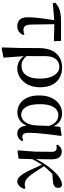

<svg xmlns="http://www.w3.org/2000/svg" viewBox="780 -1364 794 2395"><g transform="rotate(90 1177.5 -166.0)"><path d="M20 -427 13 -458Q41 -484 73 -500Q105 -516 148 -523Q191 -530 250 -530H490L494 -441L250 -447ZM306 16Q256 16 225.5 -14Q195 -44 195 -114Q195 -171 201.5 -231.5Q208 -292 217 -352Q226 -412 234 -466H281L286 -154Q288 -101 305 -81Q322 -61 352 -61Q368 -61 381 -64Q394 -67 407 -74L416 -56Q398 -21 371.5 -2.5Q345 16 306 16Z M571 205 578 -21 579 -244Q579 -397 645.5 -470Q712 -543 824 -543Q892 -543 947 -513.5Q1002 -484 1035 -423Q1068 -362 1068 -268Q1068 -180 1035 -116.5Q1002 -53 948.5 -18.5Q895 16 835 16Q779 16 735 -12.5Q691 -41 665 -90H661L676 -105Q699 -73 730.5 -55Q762 -37 803 -37Q850 -37 885.5 -62Q921 -87 940.5 -138Q960 -189 960 -266Q960 -346 940 -400Q920 -454 887 -481.5Q854 -509 815 -509Q753 -509 717 -465Q681 -421 680 -343L679 -90V-79L699 188L581 211Z M1383 15Q1322 15 1273.5 -17Q1225 -49 1197.5 -109.5Q1170 -170 1170 -256Q1170 -350 1201.5 -414Q1233 -478 1284 -510.5Q1335 -543 1394 -543Q1463 -543 1510.5 -500Q1558 -457 1575 -372H1582L1561 -336Q1549 -396 1527 -430.5Q1505 -465 1476.5 -480.5Q1448 -496 1416 -496Q1379 -496 1348 -473.5Q1317 -451 1298 -400.5Q1279 -350 1279 -265Q1279 -148 1315.5 -90.5Q1352 -33 1413 -33Q1442 -33 1470.5 -52Q1499 -71 1519.5 -112.5Q1540 -154 1544 -221L1552 -417L1562 -520L1665 -537L1675 -529Q1667 -475 1660 -418.5Q1653 -362 1647.5 -308.5Q1642 -255 1639 -209.5Q1636 -164 1636 -132Q1636 -85 1649 -66Q1662 -47 1687 -47Q1701 -47 1710.5 -50.5Q1720 -54 1729 -59L1740 -43Q1728 -18 1703.5 -1Q1679 16 1646 16Q1599 16 1574 -17Q1549 -50 1542 -127L1556 -129Q1531 -49 1483 -17Q1435 15 1383 15Z M1865 13 1855 5 1871 -204 1873 -403Q1874 -445 1862 -460Q1850 -475 1821 -475Q1813 -475 1805.5 -474Q1798 -473 1791 -471L1784 -488Q1797 -509 1819 -524Q1841 -539 1870 -539Q1916 -539 1942 -508.5Q1968 -478 1967 -405Q1967 -356 1965.5 -304.5Q1964 -253 1963 -201L1966 -198Q1964 -147 1962.5 -98.5Q1961 -50 1959 0ZM1952 -147 1936 -170H1942L1950 -190Q1977 -249 2011.5 -304Q2046 -359 2085 -406.5Q2124 -454 2163 -487Q2199 -517 2227.5 -528.5Q2256 -540 2285 -543Q2301 -539 2312 -528Q2323 -517 2323 -493Q2323 -461 2300.5 -446Q2278 -431 2235 -428L2132 -420L2211 -473Q2170 -442 2129 -402Q2088 -362 2045 -307L2040 -300Q2024 -275 2010.5 -253.5Q1997 -232 1983.5 -207Q1970 -182 1952 -147ZM2244 16Q2218 16 2195 -2Q2172 -20 2148 -58Q2124 -96 2095.5 -156.5Q2067 -217 2029 -303L2049 -323Q2094 -252 2125.5 -205Q2157 -158 2182 -129.5Q2207 -101 2230 -89Q2253 -77 2279 -77Q2295 -77 2307 -80Q2319 -83 2327 -86L2336 -70Q2321 -28 2295.5 -6Q2270 16 2244 16Z"/></g></svg>

Font: Noto Serif TC SemiBold
Style: Regular
Weight: 600
Version: Version 2.002-H1;hotconv 1.1.0;makeotfexe 2.6.0